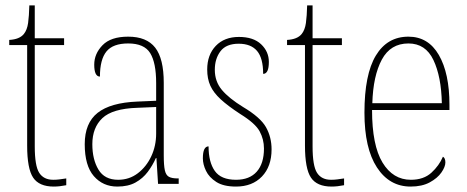

<svg xmlns="http://www.w3.org/2000/svg" viewBox="-20 -677 1721 707"><path d="M178 10Q124 10 102 -23Q80 -56 80 -141V-511H14V-530Q52 -532 68 -552Q80 -567 83.5 -592.5Q87 -618 88 -657H108V-536H216V-511H108V-138Q108 -66 124.5 -40.5Q141 -15 176 -15Q189 -15 199.5 -16.5Q210 -18 224 -20V5Q199 10 178 10Z M412 10Q359 10 325.5 -28.5Q292 -67 292 -146Q292 -224 339.5 -261.5Q387 -299 486 -303L555 -306V-371Q555 -446 533 -481.5Q511 -517 452 -517Q396 -517 372 -487.5Q348 -458 348 -395Q327 -395 327 -439Q327 -479 357.5 -510.5Q388 -542 452 -542Q520 -542 551.5 -501.5Q583 -461 583 -372V-105Q583 -68 587 -50Q591 -32 602 -26Q613 -20 634 -20H638V0H562L556 -95H554Q542 -68 524 -44Q506 -20 479 -5Q452 10 412 10ZM415 -15Q456 -15 487.5 -39Q519 -63 537 -101.5Q555 -140 555 -185V-283L485 -280Q394 -277 357 -242Q320 -207 320 -146Q320 -90 342.5 -52.5Q365 -15 415 -15Z M849 10Q803 10 776.5 -7Q750 -24 738.5 -48Q727 -72 727 -94Q727 -138 748 -138Q748 -80 771 -47.5Q794 -15 849 -15Q899 -15 925.5 -45Q952 -75 952 -130Q952 -164 936 -193.5Q920 -223 865 -257Q819 -287 792.5 -311.5Q766 -336 754.5 -361.5Q743 -387 743 -421Q743 -475 774.5 -508Q806 -541 860 -541Q913 -541 941.5 -514Q970 -487 970 -449Q970 -405 949 -405Q949 -463 926.5 -489.5Q904 -516 859 -516Q813 -516 792 -488.5Q771 -461 771 -420Q771 -377 797 -346Q823 -315 875 -283Q939 -245 959.5 -208.5Q980 -172 980 -127Q980 -64 944.5 -27Q909 10 849 10Z M1201 10Q1147 10 1125 -23Q1103 -56 1103 -141V-511H1037V-530Q1075 -532 1091 -552Q1103 -567 1106.5 -592.5Q1110 -618 1111 -657H1131V-536H1239V-511H1131V-138Q1131 -66 1147.5 -40.5Q1164 -15 1199 -15Q1212 -15 1222.5 -16.5Q1233 -18 1247 -20V5Q1222 10 1201 10Z M1492 10Q1414 10 1368 -60.5Q1322 -131 1322 -262Q1322 -403 1364 -472.5Q1406 -542 1484 -542Q1557 -542 1596 -474.5Q1635 -407 1635 -291V-272H1350Q1350 -142 1388.5 -78.5Q1427 -15 1493 -15Q1540 -15 1568.5 -41Q1597 -67 1611 -100Q1620 -95 1620 -79Q1620 -63 1605.5 -42Q1591 -21 1562.5 -5.5Q1534 10 1492 10ZM1607 -297Q1605 -395 1576 -456Q1547 -517 1484 -517Q1418 -517 1386 -457.5Q1354 -398 1351 -297Z"/></svg>

Font: Noto Serif Condensed Thin
Style: Regular
Weight: 100
Width: 3
Designer: Monotype Design Team
Foundry: Monotype Imaging Inc.
Version: Version 2.013; ttfautohint (v1.8.4.7-5d5b)